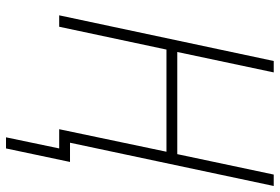

<svg xmlns="http://www.w3.org/2000/svg" viewBox="-166 -588 931 639"><g transform="rotate(90 299.5 -268.5)"><path d="M437 177H474L519 -36H455L599 -714H561L493 -393H153L221 -714H183L31 0H69L145 -357H485L410 0H474Z"/></g></svg>

Font: Noto Sans SemiCondensed ExtraLight
Style: Italic
Weight: 200
Width: 4
Italic angle: -12°
Designer: Monotype Design Team
Foundry: Monotype Imaging Inc.
Version: Version 2.013